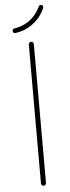

<svg xmlns="http://www.w3.org/2000/svg" viewBox="-62 -963 360 991"><g transform="rotate(-5 118.0 -467.5)"><path d="M132 -833C162 -853 186 -883 200 -916C203 -922 200 -930 194 -932C188 -935 180 -932 178 -926C165 -897 144 -871 118 -853C96 -838 70 -828 43 -824C36 -823 32 -817 33 -810C34 -803 40 -799 47 -800C77 -804 107 -815 132 -833ZM136 -15V-735C136 -742 130 -748 123 -748C116 -748 110 -742 110 -735V-15C110 -8 116 -2 123 -2C130 -2 136 -8 136 -15Z"/></g></svg>

Font: LS
Style: LightAlt
Weight: 250
Designer: BSozoo
Foundry: BSozoo
Version: Version 001.000